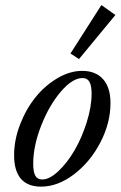

<svg xmlns="http://www.w3.org/2000/svg" viewBox="-20 -713 468 745"><path d="M286.6 -483.9 253.4 -505.4 373.5 -693.4 427.7 -654.8ZM139.2 11.2Q87.4 11.2 61 -19.5Q34.7 -50.3 34.7 -110.4Q34.7 -169.9 57.9 -230Q81.1 -290 117.7 -335.4Q154.3 -380.9 202.6 -409.4Q251 -438 298.8 -438Q351.1 -438 379.9 -405.8Q408.7 -373.5 408.7 -313Q408.7 -235.8 369.4 -160.2Q330.1 -84.5 267.1 -36.6Q204.1 11.2 139.2 11.2ZM144 -16.6Q172.4 -16.6 206.8 -49.1Q241.2 -81.5 269.3 -129.9Q297.4 -178.2 316.4 -238.3Q335.4 -298.3 335.4 -349.6Q335.4 -381.3 326.9 -395.8Q318.4 -410.2 300.3 -410.2Q261.2 -410.2 216.1 -357.4Q170.9 -304.7 139.9 -225.8Q108.9 -147 108.9 -77.6Q108.9 -45.4 117.2 -31Q125.5 -16.6 144 -16.6Z"/></svg>

Font: Elstob 14pt
Style: Italic
Weight: 400
Italic angle: -20°
Designer: Peter S. Baker
Version: Version 1.015